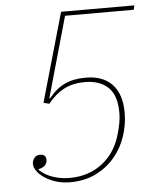

<svg xmlns="http://www.w3.org/2000/svg" viewBox="-52 -742 653 799"><g transform="rotate(-5 275.0 -343.0)"><path d="M210 12Q177 12 150 3.5Q123 -5 103 -18.5Q83 -32 72 -47.5Q61 -63 61 -77Q61 -92 70 -102.5Q79 -113 93 -113Q107 -113 113 -106.5Q119 -100 119 -89Q119 -76 109.5 -66.5Q100 -57 83 -54V-50Q108 -27 141 -16.5Q174 -6 208 -6Q289 -6 346.5 -51Q404 -96 425 -177Q430 -194 434 -216Q438 -238 438 -257Q438 -333 402 -365.5Q366 -398 307 -398Q256 -398 219 -379Q182 -360 151 -321L127 -327L233 -698H539L535 -680H248L153 -344L156 -343Q187 -382 223.5 -399Q260 -416 311 -416Q383 -416 421.5 -375Q460 -334 460 -257Q460 -206 443.5 -157.5Q427 -109 395 -71.5Q363 -34 316.5 -11Q270 12 210 12Z"/></g></svg>

Font: IBM Plex Serif Thin
Style: Italic
Weight: 100
Italic angle: -14°
Designer: Mike Abbink, Paul van der Laan, Pieter van Rosmalen
Foundry: Bold Monday
Version: Version 3.001